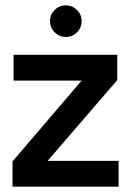

<svg xmlns="http://www.w3.org/2000/svg" viewBox="-20 -702 495 722"><path d="M27 0V-95L287 -399H31V-496H421V-401L159 -97H426V0ZM228 -563Q203 -563 185.5 -580.5Q168 -598 168 -623Q168 -647 185.5 -664.5Q203 -682 228 -682Q252 -682 269.5 -664.5Q287 -647 287 -623Q287 -598 269.5 -580.5Q252 -563 228 -563Z"/></svg>

Font: DM Sans 36pt SemiBold
Style: Regular
Weight: 600
Designer: Colophon Foundry, Jonny Pinhorn
Foundry: Colophon Foundry
Version: Version 4.004;gftools[0.9.30]